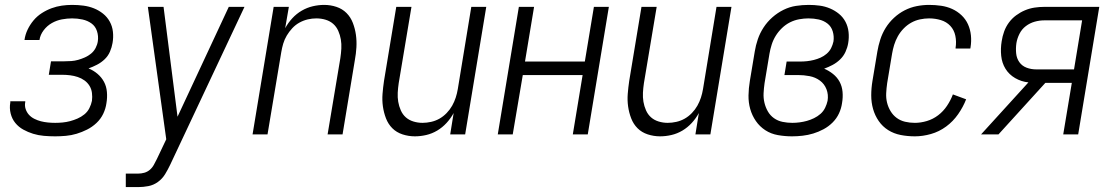

<svg xmlns="http://www.w3.org/2000/svg" viewBox="-20 -548 4540 783"><path d="M205 8Q182 8 159 6Q136 4 115 -2.5Q94 -9 75 -19.5Q56 -30 42.5 -46.5Q29 -63 23.5 -85Q18 -107 22 -130Q22 -131 22 -132.5Q22 -134 22 -135H83Q83 -135 83 -134Q83 -133 83 -132Q80 -117 84.5 -103.5Q89 -90 98 -80Q107 -70 120 -63.5Q133 -57 146.5 -53.5Q160 -50 175 -48.5Q190 -47 205 -47Q220 -47 235.5 -48.5Q251 -50 266 -54Q281 -58 296 -64.5Q311 -71 324 -81.5Q337 -92 344.5 -107Q352 -122 355 -137Q357 -153 355 -169Q353 -185 345 -198Q337 -211 324.5 -220Q312 -229 297 -234Q282 -239 266 -241Q250 -243 234 -243H179L188 -298H243Q257 -298 271 -299Q285 -300 299 -304Q313 -308 326.5 -314Q340 -320 351.5 -329.5Q363 -339 370 -352.5Q377 -366 379 -380Q382 -401 375.5 -421Q369 -441 353 -452.5Q337 -464 316.5 -468.5Q296 -473 274 -473Q254 -473 232.5 -469Q211 -465 191.5 -454Q172 -443 158 -424.5Q144 -406 141 -385Q141 -385 141 -385Q141 -385 141 -385H80Q80 -385 80 -385.5Q80 -386 80 -386Q83 -407 92.5 -427Q102 -447 116.5 -464.5Q131 -482 150.5 -494.5Q170 -507 190.5 -514.5Q211 -522 232 -525Q253 -528 274 -528Q298 -528 320.5 -525Q343 -522 363 -514Q383 -506 400 -492.5Q417 -479 427.5 -460Q438 -441 440.5 -418.5Q443 -396 439 -373Q436 -355 428.5 -337.5Q421 -320 407 -306.5Q393 -293 375.5 -284Q358 -275 341 -269Q361 -261 377.5 -247Q394 -233 404 -214.5Q414 -196 416 -173Q418 -150 414 -127Q411 -105 401 -84Q391 -63 373.5 -46.5Q356 -30 335 -19.5Q314 -9 292.5 -2.5Q271 4 248.5 6Q226 8 205 8Z M493 215V160H543Q556 160 568.5 156.5Q581 153 591 144.5Q601 136 607.5 124Q614 112 620 100L658 20L583 -520H647L704 -72L913 -520H977L674 124Q665 143 653.5 162Q642 181 624 194Q606 207 585 211Q564 215 543 215Z M1010 0 1096 -520H1158L1143 -433Q1155 -455 1172 -473.5Q1189 -492 1210.5 -504.5Q1232 -517 1255.5 -522.5Q1279 -528 1302 -528Q1328 -528 1352 -520Q1376 -512 1393 -495Q1410 -478 1419 -454.5Q1428 -431 1431.5 -406Q1435 -381 1433.5 -355Q1432 -329 1427 -302L1377 0H1316L1368 -311Q1371 -331 1372 -350Q1373 -369 1370 -387Q1367 -405 1359.5 -422Q1352 -439 1339 -450.5Q1326 -462 1308 -467.5Q1290 -473 1270 -473Q1253 -473 1235.5 -469Q1218 -465 1201.5 -456Q1185 -447 1172 -433Q1159 -419 1149.5 -403Q1140 -387 1135 -370Q1130 -353 1127 -335L1071 0Z M1672 8Q1646 8 1621.5 0Q1597 -8 1580 -25Q1563 -42 1554 -65.5Q1545 -89 1541.5 -114Q1538 -139 1540 -165Q1542 -191 1546 -218L1596 -520H1658L1606 -209Q1603 -189 1602 -170Q1601 -151 1604 -133Q1607 -115 1614.5 -98Q1622 -81 1635 -69.5Q1648 -58 1666 -52.5Q1684 -47 1703 -47Q1720 -47 1738 -51Q1756 -55 1772 -64Q1788 -73 1801.5 -87Q1815 -101 1824 -117Q1833 -133 1838.5 -150Q1844 -167 1847 -185L1902 -520H1963L1877 0H1816L1830 -87Q1818 -65 1801 -46.5Q1784 -28 1763 -15.5Q1742 -3 1718.5 2.5Q1695 8 1672 8Z M2010 0 2096 -520H2158L2121 -297H2365L2402 -520H2463L2377 0H2316L2356 -242H2112L2071 0Z M2672 8Q2646 8 2621.5 0Q2597 -8 2580 -25Q2563 -42 2554 -65.5Q2545 -89 2541.5 -114Q2538 -139 2540 -165Q2542 -191 2546 -218L2596 -520H2658L2606 -209Q2603 -189 2602 -170Q2601 -151 2604 -133Q2607 -115 2614.5 -98Q2622 -81 2635 -69.5Q2648 -58 2666 -52.5Q2684 -47 2703 -47Q2720 -47 2738 -51Q2756 -55 2772 -64Q2788 -73 2801.5 -87Q2815 -101 2824 -117Q2833 -133 2838.5 -150Q2844 -167 2847 -185L2902 -520H2963L2877 0H2816L2830 -87Q2818 -65 2801 -46.5Q2784 -28 2763 -15.5Q2742 -3 2718.5 2.5Q2695 8 2672 8Z M3210 8Q3181 8 3152.5 3Q3124 -2 3101 -17Q3078 -32 3062.5 -54.5Q3047 -77 3039.5 -103.5Q3032 -130 3032.5 -159Q3033 -188 3038 -218L3058 -338Q3062 -363 3070.5 -388Q3079 -413 3094 -436Q3109 -459 3130 -477.5Q3151 -496 3175.5 -508Q3200 -520 3226 -524Q3252 -528 3278 -528Q3301 -528 3323 -525Q3345 -522 3365 -513.5Q3385 -505 3401.5 -491.5Q3418 -478 3428 -459Q3438 -440 3440.5 -417.5Q3443 -395 3439 -372Q3436 -354 3428 -336.5Q3420 -319 3406 -305.5Q3392 -292 3375 -283Q3358 -274 3341 -268Q3360 -260 3377 -246.5Q3394 -233 3404 -214.5Q3414 -196 3416 -173.5Q3418 -151 3414 -128Q3411 -106 3401.5 -85.5Q3392 -65 3375.5 -48.5Q3359 -32 3338.5 -21Q3318 -10 3296.5 -3.5Q3275 3 3253 5.5Q3231 8 3210 8ZM3211 -47Q3226 -47 3241 -49Q3256 -51 3270.5 -55Q3285 -59 3299.5 -66Q3314 -73 3326 -83.5Q3338 -94 3345 -108.5Q3352 -123 3355 -137Q3359 -162 3350.5 -184Q3342 -206 3323.5 -219.5Q3305 -233 3281.5 -237.5Q3258 -242 3234 -242H3179L3188 -297H3243Q3257 -297 3271 -298.5Q3285 -300 3299 -303.5Q3313 -307 3326.5 -313Q3340 -319 3351.5 -329Q3363 -339 3369.5 -352Q3376 -365 3379 -379Q3382 -400 3376 -420Q3370 -440 3354.5 -452Q3339 -464 3319 -468.5Q3299 -473 3277 -473Q3259 -473 3239.5 -469.5Q3220 -466 3202 -457Q3184 -448 3169 -433.5Q3154 -419 3143.5 -402Q3133 -385 3127 -366Q3121 -347 3118 -329L3098 -209Q3095 -188 3094 -168Q3093 -148 3097.5 -129Q3102 -110 3111.5 -93.5Q3121 -77 3136.5 -66Q3152 -55 3171.5 -51Q3191 -47 3211 -47Z M3711 8Q3681 8 3653 2.5Q3625 -3 3602 -17.5Q3579 -32 3563.5 -54.5Q3548 -77 3540.5 -103.5Q3533 -130 3533 -159Q3533 -188 3538 -218L3558 -338Q3562 -362 3570 -387Q3578 -412 3592 -434.5Q3606 -457 3626 -475.5Q3646 -494 3669.5 -506Q3693 -518 3718.5 -523Q3744 -528 3769 -528Q3794 -528 3818 -524.5Q3842 -521 3863 -511.5Q3884 -502 3901 -486Q3918 -470 3927.5 -449Q3937 -428 3939.5 -404Q3942 -380 3938 -355Q3938 -354 3937.5 -352.5Q3937 -351 3937 -350H3877Q3877 -351 3877 -352Q3877 -353 3877 -353Q3881 -378 3876 -402Q3871 -426 3855.5 -442.5Q3840 -459 3817 -466Q3794 -473 3769 -473Q3751 -473 3732 -469Q3713 -465 3696 -455.5Q3679 -446 3665 -431.5Q3651 -417 3641.5 -400Q3632 -383 3626.5 -365Q3621 -347 3618 -329L3598 -209Q3595 -188 3594 -168Q3593 -148 3597.5 -129.5Q3602 -111 3612 -94.5Q3622 -78 3637 -67Q3652 -56 3671 -51.5Q3690 -47 3711 -47Q3735 -47 3760 -54.5Q3785 -62 3806 -78Q3827 -94 3842 -116.5Q3857 -139 3866 -163L3920 -143Q3908 -112 3887.5 -82.5Q3867 -53 3838.5 -32Q3810 -11 3776.5 -1.5Q3743 8 3711 8Z M3981 0 4174 -212Q4145 -215 4120 -229.5Q4095 -244 4080.5 -267.5Q4066 -291 4063 -320.5Q4060 -350 4065 -380Q4068 -400 4075 -419.5Q4082 -439 4094.5 -456Q4107 -473 4124 -485.5Q4141 -498 4160 -506Q4179 -514 4199 -517Q4219 -520 4239 -520H4463L4377 0H4316L4351 -210H4243L4052 0ZM4360 -265 4393 -465H4239Q4219 -465 4199.5 -459.5Q4180 -454 4163.5 -441.5Q4147 -429 4137.5 -410Q4128 -391 4125 -372Q4122 -351 4124 -330.5Q4126 -310 4137 -294.5Q4148 -279 4166.5 -272Q4185 -265 4206 -265Z"/></svg>

Font: Iosevka SS04 Light
Style: Italic
Weight: 300
Italic angle: -9°
Monospace: yes
Designer: Belleve Invis
Foundry: Belleve Invis
Version: Version 19.0.0; ttfautohint (v1.8.4)